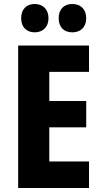

<svg xmlns="http://www.w3.org/2000/svg" viewBox="-20 -993 514 962"><path d="M86 -902C86 -856 114 -831 154 -831C194 -831 223 -857 223 -902C223 -947 194 -973 154 -973C114 -973 86 -948 86 -902ZM274 -902C274 -856 301 -831 342 -831C384 -831 412 -857 412 -902C412 -947 384 -973 342 -973C302 -973 274 -948 274 -902ZM426 -51V-184H227V-355H412V-487H227V-633H426V-765H71V-51Z"/></svg>

Font: Noto Sans Tamil UI Condensed ExtraBold
Style: Regular
Weight: 800
Width: 3
Designer: Jelle Bosma - Monotype Design Team
Foundry: Monotype Imaging Inc.
Version: Version 2.004